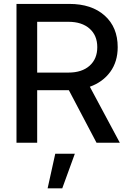

<svg xmlns="http://www.w3.org/2000/svg" viewBox="-20 -748 678 1006"><path d="M66.4 0V-727.5H343.3Q460 -727.5 528.3 -666.5Q596.7 -605.5 596.7 -501Q596.7 -424.8 557.6 -371.3Q518.6 -317.9 450.7 -293.5L607.9 0H485.8L340.8 -275.4Q338.4 -275.4 335.9 -275.4H174.8V0ZM174.8 -367.7H338.9Q409.2 -367.7 449.5 -403.6Q489.7 -439.5 489.7 -501Q489.7 -562.5 449.2 -598.1Q408.7 -633.8 338.4 -633.8H174.8ZM229.5 238.8 269.5 57.6H372.1L306.2 238.8Z"/></svg>

Font: Inter Display Medium
Style: Regular
Weight: 500
Designer: Rasmus Andersson
Foundry: rsms
Version: Version 4.001;git-9221beed3